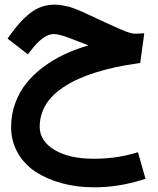

<svg xmlns="http://www.w3.org/2000/svg" viewBox="-20 -490 671 817"><path d="M356.4 -296.9Q345.7 -300.8 334 -305.7Q290 -322.8 272.5 -329.3Q254.9 -335.9 237.8 -340.6Q220.7 -345.2 209 -345.2Q164.6 -345.2 110.8 -274.4L98.6 -258.8L83.5 -270.5L27.3 -314L12.2 -325.7L22.9 -340.8Q44.4 -370.6 63.5 -392.1Q82.5 -413.6 106 -432.4Q129.4 -451.2 156 -460.7Q182.6 -470.2 212.4 -470.2Q227.1 -470.2 243.9 -467.3Q260.7 -464.4 271.2 -461.9Q281.7 -459.5 303.2 -450.9Q324.7 -442.4 330.3 -439.9Q335.9 -437.5 362.5 -425Q389.2 -412.6 392.1 -411.1Q399.4 -407.7 428 -394.5Q456.5 -381.3 468.5 -376Q480.5 -370.6 500.7 -362.1Q521 -353.5 533.4 -350.1Q545.9 -346.7 553.7 -346.7Q562 -346.7 570.3 -347.2L593.8 -348.6L590.8 -325.2L578.6 -236.8L576.7 -222.2L562 -219.7Q516.1 -213.4 474.6 -204.6Q433.1 -195.8 391.1 -182.9Q349.1 -169.9 313.7 -154.1Q278.3 -138.2 247.3 -117.2Q216.3 -96.2 194.8 -71.8Q173.3 -47.4 161.1 -16.6Q148.9 14.2 148.9 48.8Q148.9 109.9 211.7 147.7Q274.4 185.5 379.4 185.5Q470.2 185.5 548.3 163.1L566.9 157.7L572.3 176.3L593.8 252L599.1 270.5L581.1 276.4Q481.4 307.1 380.4 307.1Q309.1 307.1 246.1 290.5Q183.1 273.9 134 242.7Q85 211.4 56.2 161.6Q27.3 111.8 27.3 50.3Q27.3 -2.9 44.7 -50.5Q62 -98.1 92 -135.7Q122.1 -173.3 164.3 -204.8Q206.5 -236.3 254.4 -258.8Q302.2 -281.2 356.4 -296.9Z"/></svg>

Font: Samim FD
Style: Bold-FD
Weight: 700
Foundry: DejaVu fonts team - Redesigned by Saber Rastikerdar
Version: Version 4.0.1